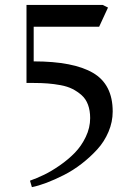

<svg xmlns="http://www.w3.org/2000/svg" viewBox="-20 -459 534 782"><path d="M87.9 -121.1V-439H397.9L419.9 -428.2L383.8 -350.1H117.2V-209Q278.8 -209 358.9 -162.1Q439 -115.2 439 -4.9Q439 37.6 421.9 77.9Q404.8 118.2 376.2 149.4Q347.7 180.7 312.7 207.8Q277.8 234.9 240.2 253.9Q202.6 272.9 169.7 285.4Q136.7 297.9 109.9 303.2L102.1 276.9Q129.9 267.1 159.7 252.7Q189.5 238.3 223.9 214.4Q258.3 190.4 284.9 163.1Q311.5 135.7 329.3 98.6Q347.2 61.5 347.2 22Q347.2 -8.8 338.4 -32.5Q329.6 -56.2 312.5 -71.3Q295.4 -86.4 275.1 -96.7Q254.9 -106.9 227.1 -112.1Q199.2 -117.2 174.1 -119.1Q148.9 -121.1 117.2 -121.1Z"/></svg>

Font: Dehuti
Style: Bold
Weight: 700
Version: Version 1.2